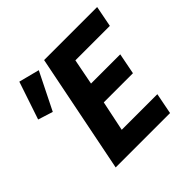

<svg xmlns="http://www.w3.org/2000/svg" viewBox="-167 -826 989 989"><g transform="rotate(-45 328.0 -331.5)"><path d="M139.1 0 269.5 -651.8H655.9L633.5 -536.8H382.4L354.8 -395.3H567.7L545.2 -280.3H332.7L298.3 -115H557.7L535.2 0ZM112.3 -431.3 31.3 -457 100.6 -663.4 213.3 -634.3Z"/></g></svg>

Font: Source Sans Variable
Style: Italic
Weight: 200
Italic angle: -11°
Designer: Paul D. Hunt
Foundry: Adobe Systems Incorporated
Version: Version 3.006;hotconv 1.0.111;makeotfexe 2.5.65597